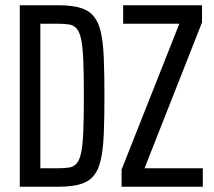

<svg xmlns="http://www.w3.org/2000/svg" viewBox="-20 -708 812 728"><path d="M55 0V-688H201Q250 -688 282.5 -679Q315 -670 334 -648Q353 -626 362 -587.5Q371 -549 373.5 -489Q376 -429 376 -344Q376 -259 373.5 -199.5Q371 -140 362 -101Q353 -62 334 -40Q315 -18 282.5 -9Q250 0 201 0ZM133 -70H200Q226 -70 243.5 -73Q261 -76 272 -90Q283 -104 288.5 -133Q294 -162 296 -213.5Q298 -265 298 -344Q298 -423 296 -474.5Q294 -526 288.5 -555Q283 -584 272 -598Q261 -612 243.5 -615Q226 -618 200 -618H133ZM441 0V-65L660 -618H447V-688H746V-623L528 -70H749V0Z"/></svg>

Font: Saira ExtraCondensed Medium
Style: Regular
Weight: 500
Width: 2
Designer: Hector Gatti with collaboration of the Omnibus-Type team
Foundry: Omnibus-Type
Version: Version 1.101